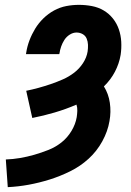

<svg xmlns="http://www.w3.org/2000/svg" viewBox="-20 -763 540 791"><path d="M12 8 4 -106Q33 -107 62.5 -112Q92 -117 121.5 -125.5Q151 -134 180 -145.5Q209 -157 233.5 -176.5Q258 -196 274.5 -223.5Q291 -251 296 -280Q298 -293 298.5 -306.5Q299 -320 295 -332Q251 -313 205 -299.5Q159 -286 113 -277L88 -389Q113 -394 138.5 -401Q164 -408 189 -416.5Q214 -425 239 -436Q264 -447 285.5 -463.5Q307 -480 322 -503Q337 -526 341 -551Q343 -565 342.5 -578.5Q342 -592 337 -604Q332 -616 320.5 -622.5Q309 -629 295 -629Q281 -629 267.5 -620.5Q254 -612 245.5 -599Q237 -586 232 -571.5Q227 -557 225 -543L224 -540H87L88 -546Q92 -572 101.5 -597Q111 -622 125 -645Q139 -668 159 -687.5Q179 -707 203 -720Q227 -733 253 -738Q279 -743 305 -743Q332 -743 358.5 -738Q385 -733 407 -720Q429 -707 445 -687Q461 -667 469.5 -642.5Q478 -618 479.5 -591Q481 -564 477 -537Q471 -501 453.5 -467.5Q436 -434 408 -407Q427 -377 432.5 -339.5Q438 -302 431 -264Q424 -222 401.5 -181Q379 -140 345 -109Q311 -78 269.5 -57.5Q228 -37 185 -23.5Q142 -10 98.5 -2Q55 6 12 8Z"/></svg>

Font: Iosevka Term Curly Hv Obl
Style: Regular
Weight: 900
Italic angle: -9°
Designer: Belleve Invis
Foundry: Belleve Invis
Version: Version 32.3.0